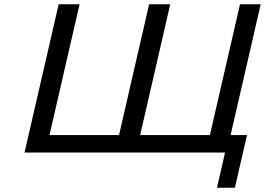

<svg xmlns="http://www.w3.org/2000/svg" viewBox="-20 -715 1242 900"><path d="M95 0 255 -695H353L212 -82H538L679 -695H778L637 -82H964L1105 -695H1202L1061 -82H1138L1081 165H997L1035 0Z"/></svg>

Font: Coval
Style: Italic
Weight: 400
Foundry: Context Ltd
Version: Version 001.000